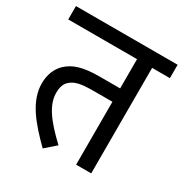

<svg xmlns="http://www.w3.org/2000/svg" viewBox="-150 -740 832 870"><g transform="rotate(30 266.0 -305.0)"><path d="M439 -552H532V-622H0V-552H360V-399H252C165 -399 118 -383 83 -350C57 -325 41 -288 41 -242C41 -149 108 -71 192 12L247 -36C159 -119 119 -176 119 -238C119 -266 126 -288 143 -302C166 -322 194 -329 265 -329H360V0H439Z"/></g></svg>

Font: Noto Sans SemiCondensed
Style: Italic
Weight: 400
Width: 4
Italic angle: -12°
Designer: Monotype Design Team
Foundry: Monotype Imaging Inc.
Version: Version 2.013